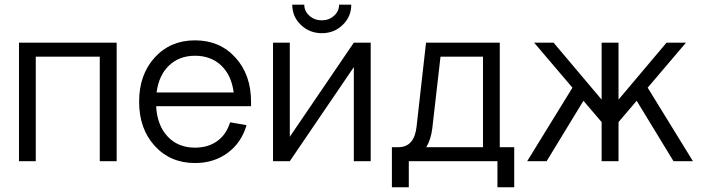

<svg xmlns="http://www.w3.org/2000/svg" viewBox="-20 -680 2968 810"><path d="M60.1 -500H472.2V0H400.9V-440.9H130.9V0H60.1Z M802.7 -509.8Q907.2 -509.8 973.1 -437.3Q1039.1 -364.7 1039.1 -251V-231.9H638.7Q643.1 -150.9 687.3 -104Q731.4 -57.1 802.7 -57.1Q858.4 -57.1 896.7 -85Q935.1 -112.8 950.7 -164.1L1020 -151.9Q999 -78.6 940.9 -35.4Q882.8 7.8 802.7 7.8Q698.7 7.8 632.8 -64.5Q566.9 -136.7 566.9 -251Q566.9 -365.2 632.8 -437.5Q698.7 -509.8 802.7 -509.8ZM802.7 -444.8Q736.3 -444.8 693.1 -403.6Q649.9 -362.3 640.6 -290H965.8Q956.5 -362.8 913.1 -403.8Q869.6 -444.8 802.7 -444.8Z M1131.8 -500H1202.6V-103L1472.7 -500H1543.9V0H1472.7V-397L1202.6 0H1131.8ZM1337.9 -540Q1285.6 -540 1249.3 -575Q1212.9 -609.9 1212.9 -660.2H1263.7Q1263.7 -632.8 1285.4 -613.5Q1307.1 -594.2 1337.9 -594.2Q1367.7 -594.2 1389.2 -613.5Q1410.6 -632.8 1410.6 -660.2H1461.9Q1461.9 -609.9 1425.8 -575Q1389.6 -540 1337.9 -540Z M1777.3 -500H2088.4V-59.1H2149.4V109.9H2078.6V0H1704.6V109.9H1633.3V-59.1H1660.6Q1727.5 -59.1 1737.3 -145ZM1803.7 -138.2Q1797.9 -91.3 1778.3 -59.1H2017.6V-440.9H1838.4Z M2518.1 0V-165L2441.4 -254.9L2286.1 0H2204.1L2395 -310.1L2233.4 -500H2315.4L2518.1 -259.8V-500H2589.4V-259.8L2792 -500H2874L2712.4 -310.1L2903.3 0H2821.3L2666 -254.9L2589.4 -165V0Z"/></svg>

Font: LT Superior
Style: Regular
Weight: 400
Designer: Daniel Lyons
Foundry: LyonsType
Version: Version 1.000